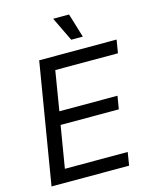

<svg xmlns="http://www.w3.org/2000/svg" viewBox="-136 -1029 891 1117"><g transform="rotate(-15 310.0 -470.0)"><path d="M32.7 0 153.3 -727.5H619.6L606.4 -648.4H229L189.9 -410.6H540L526.9 -332H176.3L134.3 -79.1H512.7L500 0ZM364.3 -794.9 294.4 -939.9H390.1L434.1 -794.9Z"/></g></svg>

Font: Inter 28pt
Style: Italic
Weight: 400
Italic angle: -9.3988°
Designer: Rasmus Andersson
Foundry: rsms
Version: Version 4.001;git-66647c0bb